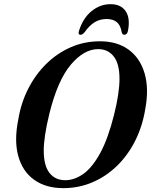

<svg xmlns="http://www.w3.org/2000/svg" viewBox="-20 -914 743 944"><path d="M471.5 -711Q556 -711 612.5 -669.8Q669 -628.5 691 -553.2Q713 -478 694 -376.5Q680 -291.5 644 -220.5Q608 -149.5 554.5 -97.8Q501 -46 434 -17.5Q367 11 291 11Q205.5 11 148.2 -29.8Q91 -70.5 69.8 -146.8Q48.5 -223 70.5 -329.5Q83.5 -408.5 118.8 -477.8Q154 -547 206.8 -599.2Q259.5 -651.5 326.8 -681.2Q394 -711 471.5 -711ZM300.5 -28Q346 -28 389.8 -59Q433.5 -90 472.2 -160.5Q511 -231 540.5 -348.5Q554.5 -404.5 561 -448.5Q567.5 -492.5 567.5 -526Q567.5 -600.5 539.2 -636.5Q511 -672.5 462.5 -672.5Q393 -672.5 328.2 -596Q263.5 -519.5 223 -356Q208.5 -297 201.8 -251.8Q195 -206.5 195 -173Q195.5 -98.5 223.8 -63.2Q252 -28 300.5 -28ZM504 -820.5Q471 -820.5 445 -804.5Q419 -788.5 395.5 -755Q385 -743 376.5 -743Q361.5 -743 369 -764.5Q389 -826 430.8 -859.8Q472.5 -893.5 523.5 -893.5Q574 -893.5 597.5 -859.5Q621 -825.5 609.5 -764Q606 -743 590.5 -743Q582 -743 578.5 -755Q573 -789.5 554.5 -805Q536 -820.5 504 -820.5Z"/></svg>

Font: Fraunces 144pt Soft SemiBold
Style: Italic
Weight: 600
Italic angle: -16°
Version: Version 1.000;[b76b70a41]